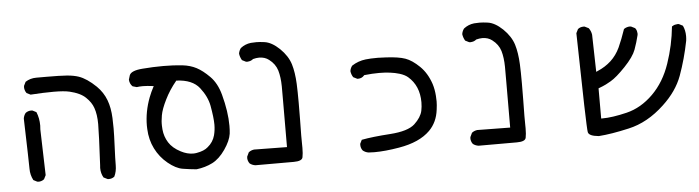

<svg xmlns="http://www.w3.org/2000/svg" viewBox="-40 -587 3120 857"><g transform="rotate(-5 1520.0 -158.5)"><path d="M417 117.2Q432.6 117.2 442.9 108.4Q453.6 86.4 453.6 58.6Q453.6 29.3 456.1 -24.7Q458.5 -78.6 458.5 -106.2Q458.5 -133.8 457.5 -152.8Q455.6 -199.2 442.4 -233.9Q428.7 -270 400.4 -297.9Q359.4 -337.4 323.7 -349.6Q302.2 -356.9 271.5 -359.4Q240.7 -361.8 178.7 -361.8Q160.6 -361.8 140.6 -361.8H140.1Q137.2 -361.8 134.3 -361.8Q106.9 -361.8 85.4 -347.7L76.7 -330.1Q76.2 -327.1 76.2 -322.8Q76.2 -318.4 78.1 -311.3Q80.1 -304.2 85 -297.4L102.5 -288.6Q160.2 -292.5 206.3 -292.5Q252.4 -292.5 277.3 -286.6Q325.2 -275.4 348.6 -252.4Q372.1 -230 380.9 -204.6Q391.6 -174.8 391.6 -131.3Q391.6 -87.9 384.3 50.8V51.3Q383.3 58.1 383.3 64.5Q383.3 88.9 394.5 107.9L412.1 116.7Q414.6 117.2 417 117.2ZM63 -184.6Q68.8 10.7 68.8 40.5Q68.8 68.4 81.5 92.3L98.6 101.1Q101.6 101.6 106 101.6Q110.4 101.6 116.9 99.6Q123.5 97.7 129.4 92.8L138.2 75.2L132.3 -129.9Q132.3 -129.9 132.3 -130.4Q133.3 -139.2 133.3 -147.5Q133.3 -180.7 121.6 -208.5L104.5 -217.3Q102.1 -217.8 99.6 -217.8Q84 -217.8 73.2 -209Q64.9 -198.2 63 -184.6Z M577.6 -280.8Q588.9 -282.7 605.7 -282.7Q622.6 -282.7 653.3 -278.8Q639.2 -252 630.9 -230Q607.4 -168 607.4 -105Q607.4 -97.7 607.9 -90.3Q609.9 -42 629.9 -2Q649.9 38.1 684.8 66.7Q719.7 95.2 749.8 100.1Q779.8 105 811.5 107.9Q851.6 103 883.3 86.9Q915 70.8 941.7 32.2Q968.3 -6.3 972.7 -37.6Q974.6 -53.7 974.6 -72.8Q974.6 -136.2 953.6 -213.9Q939.5 -266.1 908.9 -296.9Q878.4 -327.6 851.1 -341.8Q823.7 -356 789.1 -359.9Q750 -364.3 703.9 -364.3Q657.7 -364.3 609.9 -360.4Q559.1 -356.4 551.3 -336.4L545.4 -316.9Q546.4 -298.3 559.1 -286.1ZM802.7 36.6Q775.9 36.6 748 22Q711.9 3.4 695.1 -23.4Q678.2 -50.3 675.3 -82.5Q674.3 -93.8 674.3 -100.1Q674.3 -106.4 674.3 -110.1Q674.3 -113.8 674.8 -120.1Q675.8 -132.3 678.2 -145.5Q683.1 -173.3 703.6 -214.4Q723.6 -255.4 755.9 -294.4Q827.6 -291.5 859.1 -251.2Q890.6 -210.9 898.4 -168.9Q908.2 -114.3 908.2 -84Q908.2 -59.6 902.3 -36.6Q894 -5.9 869.1 14.2Q852.5 29.3 818.4 35.2Q810.5 36.6 802.7 36.6Z M1246.6 112.8Q1283.7 112.8 1287.1 95.7Q1290.5 79.6 1290.5 53.7Q1290.5 47.9 1290.3 37.8Q1290 27.8 1290 -1.5Q1290 -30.8 1291 -74.2Q1291.5 -121.6 1291.5 -147.5Q1291.5 -199.7 1290 -232.9Q1287.6 -285.2 1276.4 -321.8Q1264.6 -359.9 1230 -393.6Q1195.3 -426.8 1162.6 -431.2Q1141.6 -434.1 1126.7 -434.1Q1111.8 -434.1 1102.1 -433.1Q1076.2 -430.2 1055.7 -414.1Q1047.4 -403.3 1045.4 -389.6Q1047.4 -374 1055.7 -359.9L1073.2 -351.1Q1076.2 -350.6 1079.1 -350.6Q1082 -350.6 1086.4 -351.6Q1096.7 -353 1105.5 -360.4Q1120.6 -364.3 1132.8 -364.3Q1158.7 -364.3 1176.8 -350.1Q1204.1 -329.6 1213.4 -299.3Q1222.2 -269 1222.7 -228Q1222.7 -214.4 1222.7 -163.1Q1222.7 -111.8 1222.2 44.4L1074.7 42.5Q1060.5 44.4 1050.3 52.7L1041.5 71.3Q1041 74.2 1041 78.6Q1041 83 1043 89.6Q1044.9 96.2 1049.8 102.5Q1060.5 110.8 1074.7 112.8Z M1608.9 101.1Q1657.7 101.1 1720.2 90.3Q1813 74.7 1859.9 27.8Q1895.5 -7.8 1902.3 -63.5Q1905.3 -85.4 1905.3 -100.6Q1905.3 -115.7 1904.3 -125.5Q1902.3 -154.3 1894.5 -179.2Q1877.9 -229 1845.5 -260.5Q1813 -292 1783.4 -302.5Q1753.9 -313 1697.8 -315.9Q1673.3 -317.4 1661.1 -317.4Q1626 -317.4 1606 -314.9Q1572.3 -311 1543.9 -292.5Q1535.6 -282.2 1533.7 -268.6Q1535.6 -252.9 1543.9 -240.7L1561.5 -231.9Q1563.5 -231.9 1565.4 -231.9Q1581.5 -231.9 1592.3 -244.1L1593.8 -245.6Q1630.9 -249.5 1660.6 -249.5Q1712.9 -249.5 1751.5 -237.8Q1774.9 -230.5 1788.1 -219.2Q1837.4 -176.8 1837.4 -102.5Q1837.4 -83 1833.5 -64.5Q1827.1 -35.6 1796.9 -7.3Q1766.1 21 1686 26.4Q1606 31.7 1557.6 41L1549.3 57.6Q1548.8 60.1 1548.8 62.5Q1548.8 78.1 1557.6 88.9Q1568.4 97.7 1582.5 100.1Q1595.2 101.1 1608.9 101.1Z M2246.6 112.8Q2283.7 112.8 2287.1 95.7Q2290.5 79.6 2290.5 53.7Q2290.5 47.9 2290.3 37.8Q2290 27.8 2290 -1.5Q2290 -30.8 2291 -74.2Q2291.5 -121.6 2291.5 -147.5Q2291.5 -199.7 2290 -232.9Q2287.6 -285.2 2276.4 -321.8Q2264.6 -359.9 2230 -393.6Q2195.3 -426.8 2162.6 -431.2Q2141.6 -434.1 2126.7 -434.1Q2111.8 -434.1 2102.1 -433.1Q2076.2 -430.2 2055.7 -414.1Q2047.4 -403.3 2045.4 -389.6Q2047.4 -374 2055.7 -359.9L2073.2 -351.1Q2076.2 -350.6 2079.1 -350.6Q2082 -350.6 2086.4 -351.6Q2096.7 -353 2105.5 -360.4Q2120.6 -364.3 2132.8 -364.3Q2158.7 -364.3 2176.8 -350.1Q2204.1 -329.6 2213.4 -299.3Q2222.2 -269 2222.7 -228Q2222.7 -214.4 2222.7 -163.1Q2222.7 -111.8 2222.2 44.4L2074.7 42.5Q2060.5 44.4 2050.3 52.7L2041.5 71.3Q2041 74.2 2041 78.6Q2041 83 2043 89.6Q2044.9 96.2 2049.8 102.5Q2060.5 110.8 2074.7 112.8Z M3040 -293.9Q3040 -320.3 3029.8 -341.3L3012.7 -350.1Q3009.8 -350.6 3006.8 -350.6Q3003.9 -350.6 2999.5 -349.6Q2989.7 -348.6 2981 -342.3Q2972.7 -258.8 2945.3 -178.7Q2918 -98.1 2864.5 -45.2Q2811 7.8 2745.6 23.7Q2680.2 39.6 2634.8 39.6H2630.4V-95.7Q2651.4 -103.5 2664.6 -110.1Q2677.7 -116.7 2686.5 -122.1Q2712.9 -137.2 2753.4 -179.7Q2793.9 -222.2 2805.4 -253.7Q2816.9 -285.2 2824.7 -317.9Q2825.2 -320.8 2825.2 -323.7Q2825.2 -326.7 2824.2 -331.1Q2823.2 -340.8 2816.4 -349.1L2798.8 -357.9Q2795.9 -358.4 2791.5 -358.4Q2787.1 -358.4 2780.3 -356.4Q2773.4 -354.5 2766.6 -349.6Q2751 -303.7 2735.4 -269.5Q2719.2 -234.9 2693.4 -211.2Q2667.5 -187.5 2632.8 -172.9L2626.5 -169.9L2622.6 -336.4Q2620.6 -352.5 2610.4 -366.7L2592.8 -375.5Q2590.3 -376 2587.9 -376Q2572.3 -376 2562 -367.2L2553.2 -349.6Q2561 73.7 2565.4 94.7Q2568.8 112.8 2613.3 116.7Q2669.4 112.8 2748.5 94.7Q2834.5 75.7 2909.2 5.4Q2971.2 -52.2 2996.1 -119.6Q3022.9 -193.4 3038.6 -273.4Q3040 -284.2 3040 -293.9Z"/></g></svg>

Font: Bakudai
Style: Light
Weight: 300
Version: Version 1.48